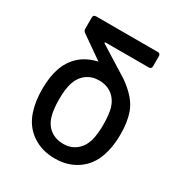

<svg xmlns="http://www.w3.org/2000/svg" viewBox="-167 -818 889 944"><g transform="rotate(30 277.5 -345.5)"><path d="M392 -161Q403 -199 403 -255Q403 -311 393 -348Q380 -389 350 -411.5Q320 -434 277 -434Q236 -434 206 -411.5Q176 -389 163 -348Q152 -313 152 -255Q152 -197 163 -161Q175 -120 205.5 -97.5Q236 -75 279 -75Q319 -75 349 -97.5Q379 -120 392 -161ZM376 -500Q459 -442 482 -377Q500 -326 500 -257Q500 -187 482 -134Q460 -67 406 -29.5Q352 8 279 8Q204 8 149.5 -29.5Q95 -67 73 -134Q55 -188 55 -256Q55 -327 72 -376Q94 -442 149 -480Q184 -503 227 -512L97 -603Q90 -610 90 -622V-684Q90 -691 94 -695Q98 -699 105 -699H456Q463 -699 467 -695Q471 -691 471 -684V-626Q471 -619 467 -615Q463 -611 456 -611H211Q208 -611 207 -609Q206 -607 208 -605Q366 -506 376 -500Z"/></g></svg>

Font: Barlow_Medium_SS
Style: Regular
Weight: 500
Designer: Jeremy Tribby
Foundry: Jeremy Tribby
Version: Version 1.101 August 23, 2024